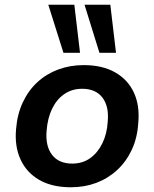

<svg xmlns="http://www.w3.org/2000/svg" viewBox="-20 -781 652 811"><path d="M279 10Q200 10 146 -21Q92 -52 66.5 -108Q41 -164 48 -237Q53 -299 76.5 -349Q100 -399 138 -434Q176 -469 226 -487.5Q276 -506 334 -506Q412 -506 466 -475.5Q520 -445 545.5 -390Q571 -335 564 -261Q560 -198 536.5 -148Q513 -98 474.5 -62.5Q436 -27 386.5 -8.5Q337 10 279 10ZM285 -90Q329 -90 361 -113Q393 -136 412.5 -176Q432 -216 435 -267Q441 -332 412.5 -369Q384 -406 327 -406Q284 -406 251.5 -383.5Q219 -361 200 -321.5Q181 -282 177 -230Q171 -165 199.5 -127.5Q228 -90 285 -90ZM400 -558 337 -761H446L470 -558ZM248 -558 184 -761H294L318 -558Z"/></svg>

Font: Nunito Sans 9pt
Style: Bold Italic
Weight: 700
Italic angle: -9°
Version: Version 3.101;gftools[0.9.27]